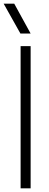

<svg xmlns="http://www.w3.org/2000/svg" viewBox="-32 -1033 269 1053"><path d="M136 0H81V-780H136ZM136 -849H80L-12 -1013H46Z"/></svg>

Font: Tanohe Sans Light
Style: Regular
Weight: 300
Designer: Village Type and Design LLC & Cristiano Sobral
Foundry: Cooper Hewitt Smithsonian Design Museum
Version: Version 1.00;September 29, 2021;FontCreator 13.0.0.2655 64-b